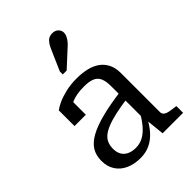

<svg xmlns="http://www.w3.org/2000/svg" viewBox="-236 -930 1054 1054"><g transform="rotate(-45 291.5 -403.0)"><path d="M407 -327V-274Q346 -266 302 -256Q258 -246 229 -234Q200 -222 183 -207Q166 -192 159 -173Q152 -154 152 -132Q152 -104 163.5 -85Q175 -66 196 -56.5Q217 -47 245 -47Q277 -47 304 -62Q331 -77 356 -107Q381 -137 405 -182L406 -123Q386 -82 359.5 -52Q333 -22 299.5 -5.5Q266 11 224 11Q176 11 139 -5.5Q102 -22 81 -54Q60 -86 60 -131Q60 -173 79 -204Q98 -235 139.5 -258Q181 -281 247 -298Q313 -315 407 -327ZM405 0 393 -116 388 -122V-383Q388 -421 378 -444Q368 -467 344.5 -477Q321 -487 281 -487Q221 -487 183 -470Q145 -453 126 -434Q126 -442 130 -450.5Q134 -459 141 -466.5Q148 -474 157.5 -479Q167 -484 179 -486V-370H91V-492Q105 -503 131.5 -515.5Q158 -528 197 -537.5Q236 -547 285 -547Q325 -547 360 -539Q395 -531 421 -513Q447 -495 462 -466Q477 -437 477 -395V-93Q477 -79 487 -71Q497 -63 515 -59.5Q533 -56 559 -53L564 -52V0ZM299 -760Q307 -778 316 -791Q325 -804 337 -810.5Q349 -817 364 -817Q387 -817 400 -804Q413 -791 413 -773Q413 -762 408 -751Q403 -740 395 -729Q387 -718 376 -708L276 -616H246V-639Z"/></g></svg>

Font: Roboto Serif
Style: Regular
Weight: 400
Designer: Greg Gazdowicz
Foundry: Commercial Type
Version: Version 1.008